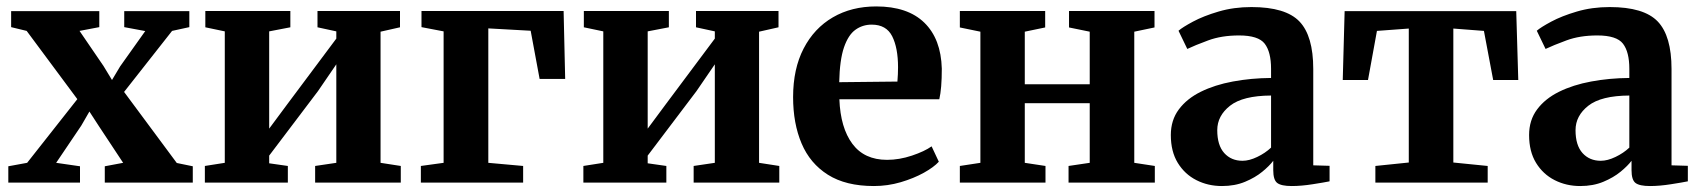

<svg xmlns="http://www.w3.org/2000/svg" viewBox="-20 -582 5420 612"><path d="M66.5 -63 226.5 -266 65 -483.5 15.5 -495.5V-546.5H296.5V-495.5L233.5 -483.5L310 -371.5L337 -327L363 -370.5L443 -483L376 -495.5V-546.5H583.5V-495.5L528.5 -483.5L375.5 -289L543.5 -62.5L594.5 -52V0H314V-52L372.5 -63L295.5 -179.5L265 -226.5L239 -181.5L159 -63L235 -52V0H6.5V-52Z M633 0V-53L696.5 -63V-482L634.5 -495V-547H905.5V-495L838 -482V-172L895.5 -249.5L1052 -459V-482L992 -495V-547H1255V-495L1193 -481V-63L1257.5 -53V0H984.5V-53L1052 -63V-377L993.5 -291.5L838 -86V-61.5L897.5 -53V0Z M1323.5 -547H1776.5L1781.5 -330.5H1700L1671.5 -484L1536.5 -491.5V-63L1647.5 -53V0H1321.5V-53L1394 -63V-482L1323.5 -495.5Z M1839.5 0V-53L1903 -63V-482L1841 -495V-547H2112V-495L2044.5 -482V-172L2102 -249.5L2258.5 -459V-482L2198.5 -495V-547H2461.5V-495L2399.5 -481V-63L2464 -53V0H2191V-53L2258.5 -63V-377L2200 -291.5L2044.5 -86V-61.5L2104 -53V0Z M2765.5 11Q2676 11 2619 -25Q2562 -61 2535 -124.8Q2508 -188.5 2508 -272.5Q2508 -362.5 2541.5 -427.2Q2575 -492 2634.8 -526.8Q2694.5 -561.5 2773 -561.5Q2873 -561.5 2926.2 -509.8Q2979.5 -458 2982 -363Q2982 -299.5 2974 -265.5H2655.5Q2659 -174.5 2697 -123.5Q2735 -72.5 2807.5 -72.5Q2846.5 -72.5 2886.8 -86Q2927 -99.5 2949.5 -115.5L2972.5 -66.5Q2956.5 -49 2924.5 -31.2Q2892.5 -13.5 2851 -1.2Q2809.5 11 2765.5 11ZM2655 -320 2840.5 -322Q2841.5 -332.5 2842 -345.5Q2842.5 -358.5 2842.5 -367.5Q2842.5 -429.5 2823.8 -466.5Q2805 -503.5 2758.5 -503.5Q2729.5 -503.5 2706.8 -487.2Q2684 -471 2670.2 -431Q2656.5 -391 2655 -320Z M3039.5 0V-53L3105 -63V-481L3039.5 -494.5V-547H3311.5V-494.5L3246.5 -481V-313.5H3453.5V-481L3387.5 -494.5V-547H3660V-494.5L3595.5 -481V-63L3661 -53V0H3386V-53L3453.5 -63V-253H3246.5V-63L3312.5 -53V0Z M3712 -151.5Q3712 -199 3737.5 -233.2Q3763 -267.5 3807.5 -289.5Q3852 -311.5 3909.8 -322.2Q3967.5 -333 4031.5 -333.5V-362.5Q4031.5 -416.5 4011.2 -442.8Q3991 -469 3929.5 -469Q3873.5 -469 3831 -453.2Q3788.5 -437.5 3764.5 -426L3736.5 -484Q3749 -495 3782.5 -513Q3816 -531 3864.2 -545.2Q3912.5 -559.5 3969 -559.5Q4078 -559.5 4122 -513.5Q4166 -467.5 4166 -362V-55L4218 -53.5V-4Q4201 -0.5 4164.5 5.2Q4128 11 4097.5 11Q4064 11 4051.2 1.2Q4038.5 -8.5 4038.5 -39.5V-69.5Q4026.5 -53.5 4003.8 -34.8Q3981 -16 3948.5 -2.5Q3916 11 3875 11Q3830.5 11 3793.5 -7.8Q3756.5 -26.5 3734.2 -62.8Q3712 -99 3712 -151.5ZM3940.5 -69.5Q3962 -69.5 3987.5 -81.8Q4013 -94 4031.5 -111.5V-277.5Q3941.5 -277 3900.8 -245Q3860 -213 3860 -167Q3860 -119 3882.2 -94.2Q3904.5 -69.5 3940.5 -69.5Z M4364 0V-53L4470.5 -64V-491L4369 -483.5L4340.5 -327H4260L4266 -546.5H4813L4819.5 -327H4739.5L4710 -483.5L4612.5 -491V-64L4722 -53V0Z M4854 -151.5Q4854 -199 4879.5 -233.2Q4905 -267.5 4949.5 -289.5Q4994 -311.5 5051.8 -322.2Q5109.5 -333 5173.5 -333.5V-362.5Q5173.5 -416.5 5153.2 -442.8Q5133 -469 5071.5 -469Q5015.5 -469 4973 -453.2Q4930.5 -437.5 4906.5 -426L4878.5 -484Q4891 -495 4924.5 -513Q4958 -531 5006.2 -545.2Q5054.5 -559.5 5111 -559.5Q5220 -559.5 5264 -513.5Q5308 -467.5 5308 -362V-55L5360 -53.5V-4Q5343 -0.5 5306.5 5.2Q5270 11 5239.5 11Q5206 11 5193.2 1.2Q5180.5 -8.5 5180.5 -39.5V-69.5Q5168.5 -53.5 5145.8 -34.8Q5123 -16 5090.5 -2.5Q5058 11 5017 11Q4972.5 11 4935.5 -7.8Q4898.5 -26.5 4876.2 -62.8Q4854 -99 4854 -151.5ZM5082.5 -69.5Q5104 -69.5 5129.5 -81.8Q5155 -94 5173.5 -111.5V-277.5Q5083.5 -277 5042.8 -245Q5002 -213 5002 -167Q5002 -119 5024.2 -94.2Q5046.5 -69.5 5082.5 -69.5Z"/></svg>

Font: Merriweather Text Regular
Style: Bold
Weight: 700
Designer: Eben Sorkin
Foundry: Eben Sorkin
Version: Version 2.100; ttfautohint (v1.7.19-72a1) -l 8 -r 50 -G 200 